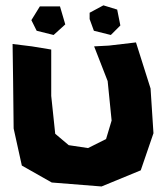

<svg xmlns="http://www.w3.org/2000/svg" viewBox="-20 -672 603 708"><path d="M26.4 -509.8 28.3 -377.9 30.3 -198.2 60.5 -61.5 170.9 1 354.5 15.6 499 -43.9 545.9 -180.7 535.2 -345.7 481.4 -515.6 381.8 -503.9 327.1 -501 377 -373 391.6 -227.5 371.1 -159.2 304.7 -126 233.4 -136.7 183.6 -178.7 168.9 -318.4V-489.3L97.7 -501ZM95.7 -597.7 115.2 -558.6 177.7 -543 220.7 -582 201.2 -648.4H127ZM310.5 -601.6 326.2 -558.6 388.7 -543 423.8 -578.1 412.1 -636.7 361.3 -652.3 310.5 -625Z"/></svg>

Font: MaokenAssortedSans-Lite
Style: Lite
Weight: 400
Version: Version 1.400